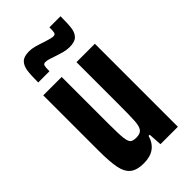

<svg xmlns="http://www.w3.org/2000/svg" viewBox="-221 -763 834 834"><g transform="rotate(-45 196.0 -346.0)"><path d="M36 -171V-510H149V-224Q149 -160 152 -134.5Q155 -109 163.5 -101.5Q172 -94 193 -94Q217 -94 226.5 -107Q236 -120 238 -149.5Q240 -179 240 -254V-510H353V0H246L242 -62H235Q215 8 137 8Q94 8 72.5 -9.5Q51 -27 43.5 -64.5Q36 -102 36 -171ZM127 -689Q144 -689 160.5 -684.5Q177 -680 203 -671Q236 -660 249 -660Q259 -660 261.5 -668Q264 -676 264 -700H332Q332 -652 328.5 -628Q325 -604 311 -590.5Q297 -577 266 -577Q249 -577 232 -581.5Q215 -586 191 -594Q187 -595 171.5 -600.5Q156 -606 145 -606Q134 -606 131.5 -597.5Q129 -589 129 -565H60Q60 -613 64 -637.5Q68 -662 82 -675.5Q96 -689 127 -689Z"/></g></svg>

Font: Saira ExtraCondensed
Style: Bold
Weight: 700
Width: 2
Designer: Hector Gatti with collaboration of the Omnibus-Type team
Foundry: Omnibus-Type
Version: Version 0.072; ttfautohint (v1.8)